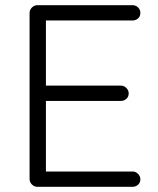

<svg xmlns="http://www.w3.org/2000/svg" viewBox="-20 -720 608 740"><path d="M124 -700H491Q503 -700 512 -691.5Q521 -683 521 -670Q521 -657 512 -649Q503 -641 491 -641H147L157 -658V-377L146 -390H446Q458 -390 467 -381Q476 -372 476 -360Q476 -347 467 -339Q458 -331 446 -331H148L157 -341V-53L152 -59H491Q503 -59 512 -50Q521 -41 521 -29Q521 -16 512 -8Q503 0 491 0H124Q112 0 103 -9Q94 -18 94 -30V-670Q94 -682 103 -691Q112 -700 124 -700Z"/></svg>

Font: zvoove
Style: Regular
Weight: 400
Designer: Vernon Adams (Nunito) & Andrew Paglinawan (Quicksand)
Foundry: zvoove
Version: Version 3.006